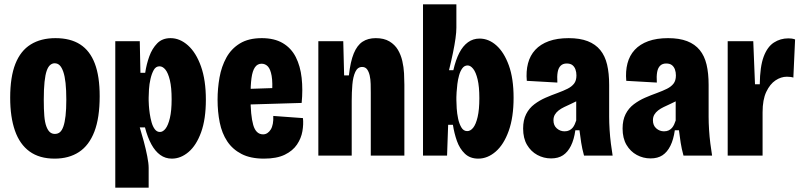

<svg xmlns="http://www.w3.org/2000/svg" viewBox="-20 -718 3702 886"><path d="M232 14Q162 14 116.5 -19Q71 -52 49 -115Q27 -178 27 -267Q27 -363 51 -423.5Q75 -484 122 -513Q169 -542 236 -542Q305 -542 350 -513Q395 -484 417.5 -425Q440 -366 440 -274Q440 -174 415.5 -110.5Q391 -47 344.5 -16.5Q298 14 232 14ZM233 -100Q247 -100 256.5 -108Q266 -116 272.5 -134.5Q279 -153 282.5 -183.5Q286 -214 286 -258Q286 -303 282.5 -335Q279 -367 272 -387Q265 -407 255.5 -416.5Q246 -426 232 -426Q221 -426 211.5 -418Q202 -410 195.5 -391.5Q189 -373 185.5 -340Q182 -307 182 -258Q182 -213 184.5 -183Q187 -153 194 -134.5Q201 -116 210.5 -108Q220 -100 233 -100Z M512 148V-253V-528H625L628 -382H650Q656 -422 669 -458Q682 -494 705.5 -518Q729 -542 767 -542Q810 -542 847.5 -508.5Q885 -475 907.5 -411.5Q930 -348 930 -258Q930 -168 908 -107.5Q886 -47 850 -16.5Q814 14 773 14Q743 14 719.5 -3Q696 -20 678.5 -52Q661 -84 649 -130H625Q634 -101 643.5 -65.5Q653 -30 659.5 3Q666 36 666 57V148ZM718 -109Q732 -109 744 -124.5Q756 -140 764 -173.5Q772 -207 772 -260Q772 -314 764 -347.5Q756 -381 743.5 -396.5Q731 -412 716 -412Q699 -412 689.5 -395Q680 -378 674.5 -354Q669 -330 667.5 -306Q666 -282 666 -268V-254Q666 -248 667 -231.5Q668 -215 671 -194Q674 -173 679.5 -153.5Q685 -134 694.5 -121.5Q704 -109 718 -109Z M1198 14Q1136 14 1094.5 -7.5Q1053 -29 1028.5 -66Q1004 -103 994 -152.5Q984 -202 984 -258Q984 -310 993 -360.5Q1002 -411 1024.5 -452Q1047 -493 1087 -517.5Q1127 -542 1188 -542Q1246 -542 1285 -519Q1324 -496 1345 -454.5Q1366 -413 1372 -358.5Q1378 -304 1372 -243L1102 -235V-307L1252 -312L1235 -281Q1239 -337 1233.5 -368Q1228 -399 1216 -411.5Q1204 -424 1187 -424Q1168 -424 1156.5 -407.5Q1145 -391 1140.5 -357.5Q1136 -324 1136 -271Q1136 -185 1148.5 -141.5Q1161 -98 1194 -98Q1205 -98 1214 -104Q1223 -110 1229.5 -120.5Q1236 -131 1239 -147Q1242 -163 1241 -183L1378 -173Q1381 -145 1375.5 -112.5Q1370 -80 1350.5 -51Q1331 -22 1294 -4Q1257 14 1198 14Z M1449 0V-330V-528H1564L1568 -370H1590Q1597 -434 1612.5 -471.5Q1628 -509 1653 -525.5Q1678 -542 1714 -542Q1752 -542 1777 -527Q1802 -512 1816 -488.5Q1830 -465 1836.5 -436.5Q1843 -408 1844.5 -379.5Q1846 -351 1846 -327V0H1691V-289Q1691 -309 1690.5 -330.5Q1690 -352 1686 -369.5Q1682 -387 1674 -398Q1666 -409 1651 -409Q1630 -409 1619.5 -386Q1609 -363 1606 -327.5Q1603 -292 1603 -253V0Z M2187 14Q2149 14 2125 -9Q2101 -32 2088.5 -67.5Q2076 -103 2070 -142H2048L2043 0H1932V-265V-698H2086V-590Q2086 -570 2082 -541Q2078 -512 2070.5 -475.5Q2063 -439 2052 -394H2072Q2083 -442 2099.5 -474Q2116 -506 2139.5 -523Q2163 -540 2193 -540Q2235 -540 2270.5 -508.5Q2306 -477 2328 -416.5Q2350 -356 2350 -267Q2350 -177 2327.5 -114Q2305 -51 2267.5 -18.5Q2230 14 2187 14ZM2136 -113Q2151 -113 2163.5 -128.5Q2176 -144 2184 -178Q2192 -212 2192 -265Q2192 -318 2184 -351.5Q2176 -385 2163.5 -400.5Q2151 -416 2138 -416Q2123 -416 2113.5 -403Q2104 -390 2098.5 -370.5Q2093 -351 2090.5 -330Q2088 -309 2087 -292.5Q2086 -276 2086 -270V-256Q2086 -242 2087.5 -218Q2089 -194 2094 -170.5Q2099 -147 2109 -130Q2119 -113 2136 -113Z M2523 13Q2489 13 2459.5 -3Q2430 -19 2412 -49.5Q2394 -80 2394 -125Q2394 -164 2408 -191.5Q2422 -219 2446 -237Q2470 -255 2497.5 -267Q2525 -279 2553 -289Q2580 -299 2599 -308.5Q2618 -318 2629 -332Q2640 -346 2640 -370Q2640 -385 2635.5 -397.5Q2631 -410 2621.5 -417.5Q2612 -425 2595 -425Q2578 -425 2567.5 -415Q2557 -405 2553.5 -385.5Q2550 -366 2552 -337L2411 -345Q2407 -389 2416.5 -425.5Q2426 -462 2450 -488Q2474 -514 2512.5 -528Q2551 -542 2604 -542Q2656 -542 2692 -528Q2728 -514 2750 -487Q2772 -460 2781.5 -420Q2791 -380 2791 -326V-179Q2791 -152 2793 -119.5Q2795 -87 2799 -55.5Q2803 -24 2807 0H2675Q2666 -33 2662 -59.5Q2658 -86 2654 -117H2635Q2629 -74 2614.5 -45Q2600 -16 2578 -1.5Q2556 13 2523 13ZM2585 -112Q2598 -112 2607 -116.5Q2616 -121 2622 -128Q2628 -135 2632 -144Q2636 -153 2639 -162V-281L2672 -272Q2660 -261 2644.5 -253Q2629 -245 2613.5 -238Q2598 -231 2583.5 -224Q2569 -217 2558 -208.5Q2547 -200 2540.5 -189Q2534 -178 2534 -163Q2534 -139 2549.5 -125.5Q2565 -112 2585 -112Z M2982 13Q2948 13 2918.5 -3Q2889 -19 2871 -49.5Q2853 -80 2853 -125Q2853 -164 2867 -191.5Q2881 -219 2905 -237Q2929 -255 2956.5 -267Q2984 -279 3012 -289Q3039 -299 3058 -308.5Q3077 -318 3088 -332Q3099 -346 3099 -370Q3099 -385 3094.5 -397.5Q3090 -410 3080.5 -417.5Q3071 -425 3054 -425Q3037 -425 3026.5 -415Q3016 -405 3012.5 -385.5Q3009 -366 3011 -337L2870 -345Q2866 -389 2875.5 -425.5Q2885 -462 2909 -488Q2933 -514 2971.5 -528Q3010 -542 3063 -542Q3115 -542 3151 -528Q3187 -514 3209 -487Q3231 -460 3240.5 -420Q3250 -380 3250 -326V-179Q3250 -152 3252 -119.5Q3254 -87 3258 -55.5Q3262 -24 3266 0H3134Q3125 -33 3121 -59.5Q3117 -86 3113 -117H3094Q3088 -74 3073.5 -45Q3059 -16 3037 -1.5Q3015 13 2982 13ZM3044 -112Q3057 -112 3066 -116.5Q3075 -121 3081 -128Q3087 -135 3091 -144Q3095 -153 3098 -162V-281L3131 -272Q3119 -261 3103.5 -253Q3088 -245 3072.5 -238Q3057 -231 3042.5 -224Q3028 -217 3017 -208.5Q3006 -200 2999.5 -189Q2993 -178 2993 -163Q2993 -139 3008.5 -125.5Q3024 -112 3044 -112Z M3338 0V-288V-528H3456L3464 -329H3486Q3487 -411 3504 -456.5Q3521 -502 3551 -521.5Q3581 -541 3618 -541Q3626 -541 3633.5 -540Q3641 -539 3649 -536L3641 -360Q3636 -362 3627 -363Q3618 -364 3611 -364Q3584 -364 3558.5 -347Q3533 -330 3516 -294Q3499 -258 3499 -200V0Z"/></svg>

Font: Bricolage Grotesque Condensed ExtraBold
Style: Regular
Weight: 800
Width: 3
Designer: Mathieu Triay
Foundry: Atelier Triay
Version: Version 1.000;gftools[0.9.30]